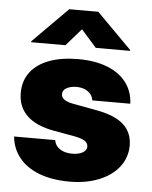

<svg xmlns="http://www.w3.org/2000/svg" viewBox="-54 -800 675 855"><g transform="rotate(5 283.5 -372.5)"><path d="M284.2 -413.1Q256.8 -413.1 239 -403.1Q221.2 -393.1 221.7 -376Q220.2 -347.2 275.4 -336.9L380.9 -317.4Q462.4 -302.7 502 -267.6Q541.5 -232.4 542 -173.8Q541.5 -118.7 508.8 -77.1Q476.1 -35.6 418.9 -12.9Q361.8 9.8 289.1 9.8Q210.4 9.8 153.1 -12.2Q95.7 -34.2 63.2 -74.5Q30.8 -114.7 25.4 -168.9H209Q213.4 -143.6 234.9 -129.4Q256.3 -115.2 290 -115.2Q318.4 -115.2 336.2 -125.2Q354 -135.3 354.5 -152.3Q354 -168.5 339.1 -178Q324.2 -187.5 292 -193.4L199.2 -210Q119.1 -224.6 78.6 -263.9Q38.1 -303.2 38.1 -365.2Q38.1 -419.4 67.4 -458Q96.7 -496.6 151.1 -516.8Q205.6 -537.1 280.3 -537.1Q355 -537.1 409.9 -515.9Q464.8 -494.6 495.4 -454.6Q525.9 -414.6 528.3 -359.4H358.4Q355.5 -383.8 334.7 -398.4Q314 -413.1 284.2 -413.1ZM285.2 -670.9 217.8 -593.8H64.5V-597.7L220.7 -754.9H350.6L506.8 -597.7V-593.8H353.5Z"/></g></svg>

Font: Pretendard Std Black
Style: Regular
Weight: 900
Designer: Base glyphs from Inter by Rasmus Andersson; Hangeul glyphs from Noto Sans CJK(Source Han Sans) by Jang Soo-young and Kan
Foundry: Kil Hyung-jin
Version: Version 1.309